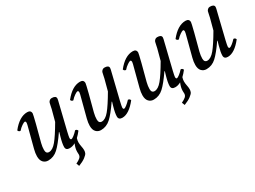

<svg xmlns="http://www.w3.org/2000/svg" viewBox="-42 -950 2183 1642"><g transform="rotate(-30 1050.0 -129.0)"><path d="M519 -412.1Q519 -407.2 516.6 -396Q514.2 -384.8 510.5 -371.3Q506.8 -357.9 505.9 -352.1L450.2 -124Q439 -76.2 439 -66.9Q439 -49.8 449.2 -49.8Q457 -49.8 476.1 -64.5Q495.1 -79.1 514.2 -100.1Q531.2 -100.1 537.1 -83Q514.6 -54.2 493.7 -34.7Q487.3 -14.2 486.8 2.9Q486.8 22.9 491.2 44.9Q496.1 66.9 496.1 85Q496.1 101.1 490.5 114Q484.9 127 460.4 145.5Q436 164.1 392.1 181.2L380.9 152.8Q408.7 139.6 423.3 126.7Q438 113.8 438 94.2Q438 92.3 437.5 83.7Q437 75.2 437 67.9Q437 34.2 454.6 -5.9Q426.3 10.3 397.9 9.8Q360.8 9.8 360.8 -22.9Q360.8 -55.2 377.9 -115.2L389.2 -153.8L386.2 -155.8Q325.2 -66.9 283.2 -28.6Q241.2 9.8 187 9.8Q158.2 9.8 139.2 -10Q120.1 -29.8 120.1 -69.8Q120.1 -99.6 129.9 -137.2L173.8 -305.2Q187 -353 187 -361.8Q187 -378.9 176.8 -378.9Q168.9 -378.9 147.5 -364.5Q126 -350.1 107.9 -329.1Q90.8 -329.1 85 -346.2Q158.2 -439 235.8 -439Q272 -439 272 -405.8Q272 -397.9 251 -314L208 -150.9Q199.2 -115.7 199.2 -86.9Q199.2 -49.8 229 -49.8Q264.2 -49.8 302.5 -95.9Q340.8 -142.1 401.9 -247.1L431.2 -356.9Q433.1 -364.7 437 -384.8Q440.9 -404.8 443.4 -413.3Q445.8 -421.9 454.8 -430.4Q463.9 -439 477.1 -439Q519 -439 519 -412.1Z M1026.9 -352.1 971.2 -124Q960 -76.2 960 -66.9Q960 -49.8 970.2 -49.8Q978 -49.8 997.1 -64.5Q1016.1 -79.1 1035.2 -100.1Q1052.2 -100.1 1058.1 -83Q984.9 9.8 918.9 9.8Q881.8 9.8 881.8 -22.9Q881.8 -55.2 898.9 -115.2L910.2 -153.8L907.2 -155.8Q846.2 -66.9 804.2 -28.6Q762.2 9.8 708 9.8Q679.2 9.8 660.2 -10Q641.1 -29.8 641.1 -69.8Q641.1 -99.6 650.9 -137.2L694.8 -305.2Q708 -353 708 -361.8Q708 -378.9 697.8 -378.9Q689.9 -378.9 668.5 -364.5Q647 -350.1 628.9 -329.1Q611.8 -329.1 606 -346.2Q679.2 -439 756.8 -439Q793 -439 793 -405.8Q793 -397.9 772 -314L729 -150.9Q720.2 -115.7 720.2 -86.9Q720.2 -49.8 750 -49.8Q785.2 -49.8 823.5 -95.9Q861.8 -142.1 922.9 -247.1L952.1 -356.9Q954.1 -364.7 958 -384.8Q961.9 -404.8 964.4 -413.3Q966.8 -421.9 975.8 -430.4Q984.9 -439 998 -439Q1040 -439 1040 -412.1Q1040 -407.2 1037.6 -396Q1035.2 -384.8 1031.5 -371.3Q1027.8 -357.9 1026.9 -352.1Z M1561 -412.1Q1561 -407.2 1558.6 -396Q1556.2 -384.8 1552.5 -371.3Q1548.8 -357.9 1547.9 -352.1L1492.2 -124Q1481 -76.2 1481 -66.9Q1481 -49.8 1491.2 -49.8Q1499 -49.8 1518.1 -64.5Q1537.1 -79.1 1556.2 -100.1Q1573.2 -100.1 1579.1 -83Q1556.6 -54.2 1535.6 -34.7Q1529.3 -14.2 1528.8 2.9Q1528.8 22.9 1533.2 44.9Q1538.1 66.9 1538.1 85Q1538.1 101.1 1532.5 114Q1526.9 127 1502.4 145.5Q1478 164.1 1434.1 181.2L1422.9 152.8Q1450.7 139.6 1465.3 126.7Q1480 113.8 1480 94.2Q1480 92.3 1479.5 83.7Q1479 75.2 1479 67.9Q1479 34.2 1496.6 -5.9Q1468.3 10.3 1439.9 9.8Q1402.8 9.8 1402.8 -22.9Q1402.8 -55.2 1419.9 -115.2L1431.2 -153.8L1428.2 -155.8Q1367.2 -66.9 1325.2 -28.6Q1283.2 9.8 1229 9.8Q1200.2 9.8 1181.2 -10Q1162.1 -29.8 1162.1 -69.8Q1162.1 -99.6 1171.9 -137.2L1215.8 -305.2Q1229 -353 1229 -361.8Q1229 -378.9 1218.8 -378.9Q1210.9 -378.9 1189.5 -364.5Q1168 -350.1 1149.9 -329.1Q1132.8 -329.1 1127 -346.2Q1200.2 -439 1277.8 -439Q1314 -439 1314 -405.8Q1314 -397.9 1293 -314L1250 -150.9Q1241.2 -115.7 1241.2 -86.9Q1241.2 -49.8 1271 -49.8Q1306.2 -49.8 1344.5 -95.9Q1382.8 -142.1 1443.8 -247.1L1473.1 -356.9Q1475.1 -364.7 1479 -384.8Q1482.9 -404.8 1485.4 -413.3Q1487.8 -421.9 1496.8 -430.4Q1505.9 -439 1519 -439Q1561 -439 1561 -412.1Z M2068.8 -352.1 2013.2 -124Q2002 -76.2 2002 -66.9Q2002 -49.8 2012.2 -49.8Q2020 -49.8 2039.1 -64.5Q2058.1 -79.1 2077.1 -100.1Q2094.2 -100.1 2100.1 -83Q2026.9 9.8 1960.9 9.8Q1923.8 9.8 1923.8 -22.9Q1923.8 -55.2 1940.9 -115.2L1952.1 -153.8L1949.2 -155.8Q1888.2 -66.9 1846.2 -28.6Q1804.2 9.8 1750 9.8Q1721.2 9.8 1702.1 -10Q1683.1 -29.8 1683.1 -69.8Q1683.1 -99.6 1692.9 -137.2L1736.8 -305.2Q1750 -353 1750 -361.8Q1750 -378.9 1739.7 -378.9Q1731.9 -378.9 1710.4 -364.5Q1689 -350.1 1670.9 -329.1Q1653.8 -329.1 1647.9 -346.2Q1721.2 -439 1798.8 -439Q1835 -439 1835 -405.8Q1835 -397.9 1814 -314L1771 -150.9Q1762.2 -115.7 1762.2 -86.9Q1762.2 -49.8 1792 -49.8Q1827.1 -49.8 1865.5 -95.9Q1903.8 -142.1 1964.8 -247.1L1994.1 -356.9Q1996.1 -364.7 2000 -384.8Q2003.9 -404.8 2006.3 -413.3Q2008.8 -421.9 2017.8 -430.4Q2026.9 -439 2040 -439Q2082 -439 2082 -412.1Q2082 -407.2 2079.6 -396Q2077.1 -384.8 2073.5 -371.3Q2069.8 -357.9 2068.8 -352.1Z"/></g></svg>

Font: Linux Libertine
Style: Italic
Weight: 400
Italic angle: -12°
Designer: Philipp H. Poll
Foundry: Philipp H. Poll
Version: Version 5.1.6 ; ttfautohint (v0.9)